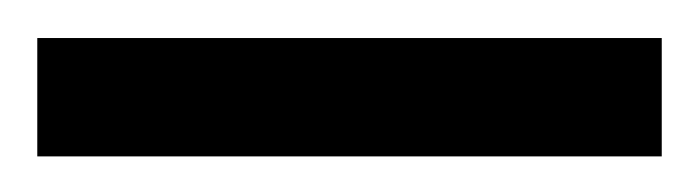

<svg xmlns="http://www.w3.org/2000/svg" viewBox="-20 65 375 103"><path d="M0 148.9V85.4H335V148.9Z"/></svg>

Font: Charis SIL Am
Style: Regular
Weight: 400
Foundry: SIL International
Version: Version 5.000